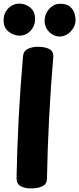

<svg xmlns="http://www.w3.org/2000/svg" viewBox="-27 -1030 440 1067"><path d="M101 -717Q103 -746 127 -758Q151 -770 183 -770Q224 -770 248 -757Q272 -744 269 -712Q255 -548 246 -375.5Q237 -203 234 -37Q233 -6 207.5 5.5Q182 17 145 17Q111 17 87.5 4.5Q64 -8 65 -45Q68 -205 77 -377Q86 -549 101 -717ZM83 -832Q48 -832 20.5 -854.5Q-7 -877 -7 -916Q-7 -946 6 -967Q19 -988 39 -999Q59 -1010 80 -1010Q114 -1010 141 -988Q168 -966 168 -924Q168 -899 156.5 -878Q145 -857 125.5 -844.5Q106 -832 83 -832ZM304 -827Q272 -827 246.5 -852.5Q221 -878 221 -915Q221 -936 231 -957.5Q241 -979 261 -994Q281 -1009 308 -1009Q344 -1009 362.5 -992.5Q381 -976 387 -955.5Q393 -935 393 -920Q393 -896 380.5 -874.5Q368 -853 347.5 -840Q327 -827 304 -827Z"/></svg>

Font: Playpen Sans
Style: Bold
Weight: 700
Designer: Laura Meseguer, Veronika Burian, José Scaglione
Foundry: TypeTogether
Version: Version 1.001